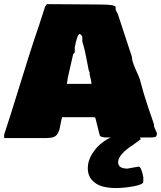

<svg xmlns="http://www.w3.org/2000/svg" viewBox="-36 -698 792 945"><path d="M269.5 -121.1Q266.1 -109.9 262.9 -91.6Q259.8 -73.2 257.1 -62.7Q254.4 -52.2 248 -40.8Q241.7 -29.3 228.8 -23.9Q215.8 -18.6 195.3 -18.6H-15.6V-35.2Q10.3 -112.8 59.8 -273.4Q109.4 -434.1 136.7 -516.6V-515.6Q153.3 -563 185.5 -664.1Q186 -665 187 -666.5Q191.4 -673.8 195.3 -677.7L459 -675.8Q526.4 -675.8 533.2 -664.1V-651.4Q534.2 -647 543.9 -628.9Q591.3 -483.9 613.3 -418V-412.1Q615.2 -397.9 622.1 -379.9Q628.9 -361.8 638.4 -341.1Q647.9 -320.3 651.9 -308.6L671.4 -238.3Q688.5 -181.6 721.7 -86.9V-87.9V-78.1Q723.1 -71.3 729 -59.6Q734.9 -47.9 736.3 -43Q736.3 -29.3 730.7 -25.4Q725.1 -21.5 709 -21.5H482.4Q474.1 -22.5 471.7 -22.9Q469.2 -23.4 464.1 -24.9Q459 -26.4 456.8 -28.8Q454.6 -31.2 454.1 -35.2L435.5 -109.4Q433.6 -118.7 431.6 -119.9Q429.7 -121.1 419.9 -121.1ZM293 -294.9V-293ZM400.4 -353.5Q397.5 -367.2 391.8 -397.7Q386.2 -428.2 380.9 -450.9Q375.5 -473.6 369.1 -493.2V-516.6Q365.2 -526.9 355.5 -531.2V-530.3Q343.8 -527.8 332 -464.8V-441.4Q331.1 -438 327.6 -435.1Q324.2 -432.1 324.2 -431.6Q308.1 -360.4 297.9 -316.4Q297.9 -311.5 295.4 -299.3Q293 -287.1 293 -285.2H414.1Q414.1 -297.9 405.3 -331.1V-341.8Q404.8 -343.3 402.6 -347.4Q400.4 -351.6 400.4 -353.5ZM396 129.9Q396 92.8 418.7 57.1Q441.4 21.5 474.6 -1.7Q507.8 -24.9 541.5 -32.2H639.2L643.6 -29.3Q647.9 -25.9 652.3 -21.2Q656.7 -16.6 656.7 -12.7L612.8 19.5Q584 37.6 564.7 59.1Q545.4 80.6 545.4 100.6Q545.4 131.8 591.3 131.8Q645.5 122.1 646 122.1Q659.7 122.1 669.4 174.8V196.3Q669.4 210 622.3 218.8Q575.2 227.5 534.7 227.5Q495.6 227.5 465.8 218.8Q436 210 416 187.5Q396 165 396 129.9Z"/></svg>

Font: Bowlby One SC
Style: Regular
Weight: 400
Width: 1
Version: Version 1.2